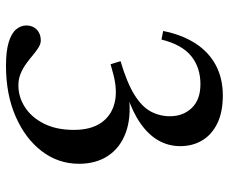

<svg xmlns="http://www.w3.org/2000/svg" viewBox="-80 -656 747 626"><g transform="rotate(90 293.0 -342.5)"><path d="M189 -330 179 -362.5Q249.5 -383.5 288.5 -407.8Q327.5 -432 343 -461Q358.5 -490 358.5 -523.5Q358.5 -566.5 331.5 -594.8Q304.5 -623 254 -623Q199.5 -623 162.2 -592.8Q125 -562.5 108.5 -496L80.5 -501.5Q93 -563.5 121.2 -607Q149.5 -650.5 192.2 -673.2Q235 -696 291 -696Q344 -696 380.8 -678.5Q417.5 -661 436.8 -629.5Q456 -598 456 -557Q456 -519 437.5 -486.2Q419 -453.5 382.2 -427.8Q345.5 -402 291 -384L296 -390Q363.5 -397.5 412.2 -379.5Q461 -361.5 487.2 -322.2Q513.5 -283 513.5 -227Q513.5 -160 472.8 -106.2Q432 -52.5 360 -20.8Q288 11 194 11Q146.5 11 117.5 2.2Q88.5 -6.5 75.5 -21.8Q62.5 -37 62.5 -56Q62.5 -76 76 -89.2Q89.5 -102.5 111 -102.5Q122.5 -102.5 134.5 -95Q146.5 -87.5 159.2 -76.8Q172 -66 187 -55Q202 -44 219.5 -36.8Q237 -29.5 258 -29.5Q295.5 -29.5 328.5 -50.5Q361.5 -71.5 382.2 -112Q403 -152.5 403 -210.5Q403 -265.5 380 -299Q357 -332.5 315.5 -343Q274 -353.5 218 -338Z"/></g></svg>

Font: Newsreader 36pt Medium
Style: Regular
Weight: 500
Designer: Hugues Gentile
Foundry: Production Type
Version: Version 1.003